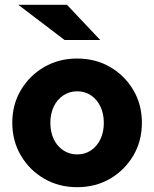

<svg xmlns="http://www.w3.org/2000/svg" viewBox="-20 -767 640 797"><path d="M300.5 10Q224 10 163.2 -25.4Q102.4 -60.8 66.7 -121.4Q31 -182 31 -257.5Q31 -333 66.7 -393.1Q102.3 -453.2 163.2 -488.6Q224 -524 300 -524Q377 -524 437.5 -488.6Q498 -453.2 533.5 -393.1Q569 -333 569 -257.3Q569 -181.5 533.5 -121.3Q498 -61 437.5 -25.5Q377 10 300.5 10ZM300.4 -126Q333 -126 358 -143Q383 -160 397 -189.5Q411 -219 411 -257Q411 -295 397 -324.5Q383 -354 358 -371Q333 -388 300.4 -388Q268.4 -388 242.7 -371Q217 -354 203 -324.3Q189 -294.5 189 -257Q189 -219 203 -189.5Q217 -160 242.7 -143Q268.4 -126 300.4 -126ZM248 -601 56 -747H258L396 -601Z"/></svg>

Font: Red Hat Mono VF Light
Style: Regular
Weight: 300
Monospace: yes
Designer: Pentagram, MCKL
Foundry: Pentagram, MCKL
Version: Version 1.023